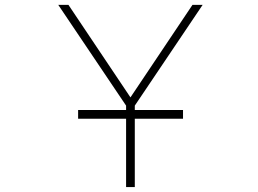

<svg xmlns="http://www.w3.org/2000/svg" viewBox="-20 -752 1040 774"><path d="M294.9 -273.4V-308.6H488.3V-326.2L214.8 -732.4H255.9L505.9 -359.4L755.9 -732.4H796.9L523.4 -326.2V-308.6H717.8V-273.4H523.4V2H488.3V-273.4Z"/></svg>

Font: Gen Shin Gothic Monospace ExtraLight
Style: Regular
Weight: 200
Designer: [Source Han Sans]
Ryoko NISHIZUKA  (kana & ideographs); Paul D. Hunt (Latin, Greek & Cyrillic); Wenlong ZHANG  (bopomofo
Version: Version 1.002.20150607